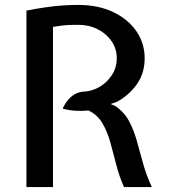

<svg xmlns="http://www.w3.org/2000/svg" viewBox="-20 -761 698 781"><path d="M87.5 0V-718Q129.5 -726 163.8 -731Q198 -736 230.2 -738.5Q262.5 -741 298.5 -741Q378.5 -741 439.2 -712.5Q500 -684 534.2 -634.8Q568.5 -585.5 568.5 -524Q568.5 -463.5 536.8 -418.5Q505 -373.5 455 -346.5L430 -338L450.5 -329Q486 -304 505 -268.2Q524 -232.5 536.2 -189.2Q548.5 -146 561.5 -98Q574.5 -50 597.5 0H484.5Q465.5 -42 453.5 -89Q441.5 -136 429.2 -180.5Q417 -225 396.5 -259.8Q376 -294.5 340 -311.5Q313.5 -309 287.8 -310.5Q262 -312 235 -319Q242.5 -336.5 254.8 -352Q267 -367.5 284 -377.5Q301 -387.5 322.5 -388.5Q355 -390 385.2 -407.8Q415.5 -425.5 435.2 -455.8Q455 -486 455 -524.5Q455 -562.5 434 -593.2Q413 -624 377.5 -642Q342 -660 298.5 -660Q271.5 -660 250.5 -658.8Q229.5 -657.5 195.5 -651.5V0Z"/></svg>

Font: Expletus Sans Medium
Style: Regular
Weight: 500
Version: Version 7.500